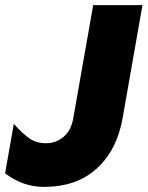

<svg xmlns="http://www.w3.org/2000/svg" viewBox="-60 -720 578 752"><path d="M112 12Q240 12 319 -60Q398 -132 420 -256L498 -700H305L227 -257Q219 -210 189.5 -184.5Q160 -159 120 -159Q82 -159 54.5 -178.5Q27 -198 -6 -235L-40 -41Q30 12 112 12Z"/></svg>

Font: Geom Black
Style: Bold Italic
Weight: 900
Italic angle: -10°
Version: Version 1.102